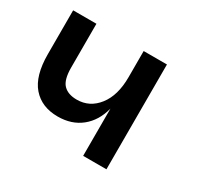

<svg xmlns="http://www.w3.org/2000/svg" viewBox="-104 -588 755 722"><g transform="rotate(30 273.0 -227.5)"><path d="M23.9 -455.1H125V-265.1Q125 -211.9 145 -191.4Q165 -170.9 203.1 -170.9Q258.8 -170.9 294.4 -216.6Q330.1 -262.2 330.1 -341.8V-455.1H431.2V0H330.1V-205.1Q314.9 -146 273.9 -113Q232.9 -80.1 172.9 -80.1Q103 -80.1 63.5 -125.5Q23.9 -170.9 23.9 -265.1Z"/></g></svg>

Font: Anonymous Pro
Style: Bold
Weight: 700
Monospace: yes
Designer: Mark Simonson
Version: Version 1.003